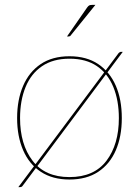

<svg xmlns="http://www.w3.org/2000/svg" viewBox="-20 -728 567 785"><path d="M55 37 465 -511Q467 -513 469.5 -514.5Q472 -516 474 -516H482L73 31Q71 34 68.5 35.5Q66 37 62 37ZM264 -498Q334 -498 381.5 -466Q429 -434 453.5 -377.5Q478 -321 478 -245Q478 -170 453.5 -113.5Q429 -57 381.5 -25.5Q334 6 264 6Q195 6 147 -25.5Q99 -57 74.5 -114Q50 -171 50 -245Q50 -320 74.5 -377Q99 -434 146.5 -466Q194 -498 264 -498ZM264 -4Q365 -4 415.5 -71Q466 -138 466 -245Q466 -317 443.5 -372Q421 -427 376.5 -457.5Q332 -488 264 -488Q197 -488 152 -457.5Q107 -427 84.5 -372Q62 -317 62 -245Q62 -138 113 -71Q164 -4 264 -4ZM254 -579 336 -697Q341 -704 345 -706Q349 -708 357 -708H370L269 -583Q268 -581 265.5 -580Q263 -579 261 -579Z"/></svg>

Font: Aleo Thin
Style: Regular
Weight: 250
Designer: Alessio Laiso
Foundry: Alessio Laiso
Version: Version 2.001;gftools[0.9.29]